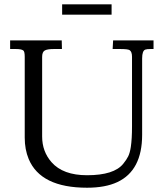

<svg xmlns="http://www.w3.org/2000/svg" viewBox="-20 -855 761 893"><path d="M269 -786.9V-835H499V-786.9ZM27.1 -627V-667H267.1L268.1 -627H230Q200.2 -627 188.1 -620.1Q176 -613.3 176 -590.1V-220Q176 -150.4 219.7 -100.6Q272.9 -40 385 -40Q510.5 -40 553.2 -93.3Q568.6 -112.1 576.4 -128.1Q584.2 -144 588.4 -171.4Q594 -208.5 594 -267.1V-591.1Q594 -614.5 582.8 -621.8Q574.7 -627 539.1 -627H503.9L506.1 -667H694.1V-627H679.9Q663.1 -627 655.8 -624.3Q641.1 -619.1 641.1 -583V-228Q641.1 -62 525.9 -8.1Q470 18.1 385 18.1Q168.9 18.1 113.3 -115.7Q95 -159.9 95 -215.1V-591.1Q95 -616 87.9 -620.6Q78.9 -627 54 -627Z"/></svg>

Font: Linden Hill
Style: Regular
Weight: 400
Version: Version 1.202